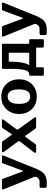

<svg xmlns="http://www.w3.org/2000/svg" viewBox="1094 -1674 745 2972"><g transform="rotate(-90 1466.0 -187.5)"><path d="M104 165Q73 165 59 162Q45 159 45 146V69Q45 63 51 58Q57 53 74 53H142Q161 53 176.5 44Q192 35 201.5 22Q211 9 215 -6Q219 -21 213 -33L21 -506Q17 -515 21.5 -522.5Q26 -530 37 -530H163Q171 -530 177 -525.5Q183 -521 185 -513L296 -215Q299 -206 304 -205.5Q309 -205 313 -216L423 -514Q427 -521 432 -525.5Q437 -530 445 -530H531Q541 -530 545 -522.5Q549 -515 545 -507L340 0Q319 52 296.5 84.5Q274 117 247 134.5Q220 152 185.5 158.5Q151 165 104 165Z M1127 -34Q1140 -15 1138.5 -7.5Q1137 0 1120 0H992Q968 0 958 -16L855 -161Q847 -173 843.5 -173Q840 -173 831 -162L726 -16Q716 0 693 0H611Q594 0 588 -9Q582 -18 599 -40L763 -251Q769 -260 768.5 -266.5Q768 -273 762 -282L600 -502Q593 -511 597 -520.5Q601 -530 615 -530H737Q750 -530 757 -526.5Q764 -523 769 -514L862 -383Q871 -369 879 -383L967 -514Q973 -523 979.5 -526.5Q986 -530 1000 -530H1090Q1105 -530 1106.5 -523Q1108 -516 1101 -507L952 -305Q945 -296 946 -290Q947 -284 953 -275L1127 -34Z M1456 10Q1377 10 1316.5 -25Q1256 -60 1222 -121.5Q1188 -183 1188 -262Q1188 -345 1223 -407.5Q1258 -470 1319 -505Q1380 -540 1457 -540Q1538 -540 1598 -504.5Q1658 -469 1691.5 -406.5Q1725 -344 1725 -263Q1725 -183 1691 -121.5Q1657 -60 1596.5 -25Q1536 10 1456 10ZM1457 -92Q1494 -92 1519 -111.5Q1544 -131 1556.5 -170Q1569 -209 1569 -265Q1569 -324 1556.5 -362.5Q1544 -401 1519 -421Q1494 -441 1457 -441Q1421 -441 1395.5 -421Q1370 -401 1357 -362.5Q1344 -324 1344 -265Q1344 -208 1357 -169.5Q1370 -131 1395.5 -111.5Q1421 -92 1457 -92Z M1799 119Q1789 119 1784.5 114.5Q1780 110 1780 102V-91Q1780 -107 1794 -107H2125Q2136 -107 2136 -117V-414Q2136 -424 2125 -424H2009Q1998 -424 1998 -414L1887 -514Q1887 -530 1900 -530H2256Q2268 -530 2271.5 -526Q2275 -522 2275 -513V-122Q2275 -107 2288 -107H2332Q2346 -107 2346 -91V102Q2346 110 2342 114.5Q2338 119 2327 119H2238Q2216 119 2216 99V10Q2216 0 2204 0H1923Q1911 0 1911 10V99Q1911 119 1889 119ZM1805 -48 1804 -107Q1837 -107 1855 -142.5Q1873 -178 1880 -244Q1887 -310 1887 -401V-514H1998V-398Q1998 -317 1989 -250Q1980 -183 1958.5 -135Q1937 -87 1899.5 -63.5Q1862 -40 1805 -48Z M2470 165Q2439 165 2425 162Q2411 159 2411 146V69Q2411 63 2417 58Q2423 53 2440 53H2508Q2527 53 2542.5 44Q2558 35 2567.5 22Q2577 9 2581 -6Q2585 -21 2579 -33L2387 -506Q2383 -515 2387.5 -522.5Q2392 -530 2403 -530H2529Q2537 -530 2543 -525.5Q2549 -521 2551 -513L2662 -215Q2665 -206 2670 -205.5Q2675 -205 2679 -216L2789 -514Q2793 -521 2798 -525.5Q2803 -530 2811 -530H2897Q2907 -530 2911 -522.5Q2915 -515 2911 -507L2706 0Q2685 52 2662.5 84.5Q2640 117 2613 134.5Q2586 152 2551.5 158.5Q2517 165 2470 165Z"/></g></svg>

Font: Libre Franklin
Style: Bold
Weight: 700
Designer: Pablo Impallari, Rodrigo Fuenzalida, Nhung Nguyen
Foundry: Impallari Type
Version: Version 3.000